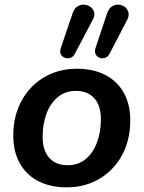

<svg xmlns="http://www.w3.org/2000/svg" viewBox="-20 -794 616 824"><path d="M267 10Q195 10 143.5 -17Q92 -44 64.5 -94Q37 -144 37 -211Q37 -277 58 -330Q79 -383 116.5 -421Q154 -459 203 -479Q252 -499 309 -499Q381 -499 432.5 -472Q484 -445 511.5 -395.5Q539 -346 539 -278Q539 -212 518 -159Q497 -106 459.5 -68Q422 -30 373 -10Q324 10 267 10ZM270 -85Q316 -85 347.5 -111Q379 -137 396 -182Q413 -227 413 -282Q413 -341 384.5 -372.5Q356 -404 306 -404Q261 -404 229 -378Q197 -352 180 -307.5Q163 -263 163 -207Q163 -148 191.5 -116.5Q220 -85 270 -85ZM451 -565Q444 -550 431.5 -546Q419 -542 407.5 -546Q396 -550 390.5 -561Q385 -572 390 -588L440 -738Q447 -758 460.5 -766.5Q474 -775 489 -774Q504 -773 515.5 -764.5Q527 -756 531 -741.5Q535 -727 526 -709ZM302 -565Q295 -550 282.5 -546Q270 -542 258.5 -546Q247 -550 241 -561Q235 -572 241 -588L292 -738Q299 -758 312.5 -766.5Q326 -775 341 -774Q356 -773 368 -764.5Q380 -756 384 -741.5Q388 -727 378 -709Z"/></svg>

Font: Nunito ExtraLight
Style: Italic
Weight: 200
Italic angle: -9°
Designer: Vernon Adams
Foundry: Vernon Adams
Version: Version 3.602